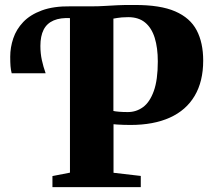

<svg xmlns="http://www.w3.org/2000/svg" viewBox="-20 -769 875 789"><path d="M195.5 0V-45.5L267.5 -59.5V-704L259 -723L267.5 -743H361Q384 -743 408.8 -744.5Q433.5 -746 463.8 -747.5Q494 -749 532.5 -748.5Q638.5 -749 700 -722.2Q761.5 -695.5 788.2 -644.5Q815 -593.5 815 -520Q815 -434.5 780 -375.2Q745 -316 678.2 -285.8Q611.5 -255.5 516 -255.5Q502 -255.5 487.5 -256Q473 -256.5 462 -257.2Q451 -258 446.5 -258.5V-59L558.5 -46V0ZM505.5 -308.5Q540 -308.5 567.8 -328.8Q595.5 -349 612 -394.8Q628.5 -440.5 628.5 -516.5Q628.5 -572.5 615.8 -613.5Q603 -654.5 576.2 -676.5Q549.5 -698.5 507 -698.5Q491 -698.5 480.5 -697.5Q470 -696.5 462 -695.2Q454 -694 446 -692.5V-313Q454.5 -311 469.8 -309.8Q485 -308.5 505.5 -308.5ZM28 -468Q24.5 -481 23.2 -497.2Q22 -513.5 22 -536Q22 -574 34.5 -611.2Q47 -648.5 75.5 -678.5Q104 -708.5 152 -726.2Q200 -744 271 -743L276 -719L271 -694.5Q228.5 -697 200.5 -685Q172.5 -673 159.2 -646.8Q146 -620.5 146 -580.5Q146 -549.5 152 -522Q158 -494.5 167.5 -468Z"/></svg>

Font: Merriweather 72pt Black
Style: Regular
Weight: 900
Version: Version 2.100